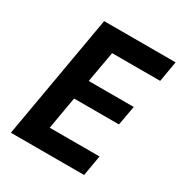

<svg xmlns="http://www.w3.org/2000/svg" viewBox="-165 -819 885 938"><g transform="rotate(30 277.5 -350.0)"><path d="M30 0H443L463 -116H182L214 -299H467L487 -409H233L264 -584H535L555 -700H152Z"/></g></svg>

Font: Fixel Text 20240404 SemiBold
Style: Italic
Weight: 600
Width: 4
Italic angle: -10°
Designer: AlfaBravo + MacPaw
Foundry: Kyrylo Tkachov, Marchela Mozhyna, Serhii Makarenko, Maria Weinstein, Zakhar Kryvoshyya
Version: Version 1.211;Glyphs 3.2 (3225)